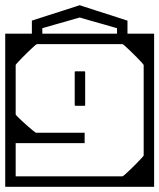

<svg xmlns="http://www.w3.org/2000/svg" viewBox="-40 -613 610 735"><path d="M550 -205H510V-364Q510 -365.5 502.2 -374Q494.5 -382.5 483 -394.2Q471.5 -406 459.5 -417.5Q447.5 -429 439 -436.5Q430.5 -444 429 -444Q429 -444 429 -444Q429 -444 429 -444Q429 -444 429 -444Q429 -444 411.8 -444Q394.5 -444 369 -444Q343.5 -444 318 -444Q292.5 -444 275.2 -444Q258 -444 258 -444Q258 -454 258 -464.2Q258 -474.5 258 -484Q258 -484 258 -484Q258 -484 258 -484Q258 -484 258 -484Q258 -484 258 -484Q258 -484 258 -484Q261.5 -484 284 -484Q306.5 -484 339.8 -484Q373 -484 409.2 -484Q445.5 -484 477.5 -484Q509.5 -484 529.8 -484Q550 -484 550 -484Q550 -484 550 -484Q550 -484 550 -484Q550 -484 550 -484Q550 -484 550 -484Q550 -484 550 -463.8Q550 -443.5 550 -411.8Q550 -380 550 -344.5Q550 -309 550 -277.2Q550 -245.5 550 -225.2Q550 -205 550 -205ZM-20 -205Q-20 -205 -20 -225.2Q-20 -245.5 -20 -277.2Q-20 -309 -20 -344.5Q-20 -380 -20 -411.8Q-20 -443.5 -20 -463.8Q-20 -484 -20 -484Q-20 -484 -20 -484Q-20 -484 -20 -484Q-20 -484 -20 -484Q-20 -484 -20 -484Q-20 -484 0.2 -484Q20.5 -484 52.5 -484Q84.5 -484 120.8 -484Q157 -484 190.2 -484Q223.5 -484 246 -484Q268.5 -484 272 -484Q272 -484 272 -484Q272 -484 272 -484Q272 -484 272 -484Q272 -484 272 -484Q272 -484 272 -484Q272 -474.5 272 -464.2Q272 -454 272 -444Q272 -444 254.8 -444Q237.5 -444 212 -444Q186.5 -444 161 -444Q135.5 -444 118.2 -444Q101 -444 101 -444Q101 -444 101 -444Q101 -444 101 -444Q101 -444 101 -444Q99.5 -444 91 -436.5Q82.5 -429 70.5 -417.5Q58.5 -406 47 -394.2Q35.5 -382.5 27.8 -374Q20 -365.5 20 -364V-205ZM246 -212Q246 -212 246 -230.8Q246 -249.5 246 -274Q246 -298.5 246 -317.2Q246 -336 246 -336Q246 -336 246 -336Q246 -336 246 -336Q246 -339 246.5 -339.5Q247 -340 250 -340Q255.5 -340 260.8 -340Q266 -340 271.2 -340Q276.5 -340 282 -340Q285 -340 285.5 -339.5Q286 -339 286 -336Q286 -336 286 -336Q286 -336 286 -336Q286 -336 286 -317.2Q286 -298.5 286 -274Q286 -249.5 286 -230.8Q286 -212 286 -212Q286 -212 286 -212Q286 -212 286 -212Q286 -212 286 -212Q286 -212 286 -212Q286 -212 286 -212Q286 -212 286 -212Q286 -212 286 -212Q286 -209 285.5 -208.5Q285 -208 282 -208Q274 -208 266.2 -208Q258.5 -208 250 -208Q247 -208 246.5 -208.5Q246 -209 246 -212Q246 -212 246 -212Q246 -212 246 -212Q246 -212 246 -212Q246 -212 246 -212Q246 -212 246 -212Q246 -212 246 -212Q246 -212 246 -212ZM550 -177Q550 -177 550 -156.8Q550 -136.5 550 -104.8Q550 -73 550 -37.5Q550 -2 550 29.8Q550 61.5 550 81.8Q550 102 550 102Q550 102 550 102Q550 102 550 102Q550 102 550 102Q550 102 550 102Q550 102 529.8 102Q509.5 102 477.5 102Q445.5 102 409.2 102Q373 102 339.8 102Q306.5 102 284 102Q261.5 102 258 102Q258 102 258 102Q258 102 258 102Q258 102 258 102Q258 102 258 102Q258 102 258 102Q258 92 258 81.8Q258 71.5 258 62Q258 62 275.2 62Q292.5 62 318 62Q343.5 62 369 62Q394.5 62 411.8 62Q429 62 429 62Q429 62 429 62Q429 62 429 62Q429 62 429 62Q430.5 62 439 54.5Q447.5 47 459.5 35.5Q471.5 24 483 12.2Q494.5 0.5 502.2 -8Q510 -16.5 510 -18V-177ZM550 -77H510Q510 -104.5 510 -121Q510 -137.5 510 -152.8Q510 -168 510 -192Q510 -192 510 -192Q510 -192 510 -192Q510 -192 510 -192Q510 -192 510 -192Q510 -217 510 -230Q510 -243 510 -251.8Q510 -260.5 510 -272.2Q510 -284 510 -307H550ZM98 -105Q98 -105 111.5 -105Q125 -105 146 -105Q167 -105 191 -105Q215 -105 236 -105Q257 -105 270.5 -105Q284 -105 284 -105Q284 -105 284 -99.8Q284 -94.5 284 -89.2Q284 -84 284 -84Q284 -84 284 -79.2Q284 -74.5 284 -69.8Q284 -65 284 -65Q271.5 -65 250.2 -65Q229 -65 202.8 -65Q176.5 -65 148.8 -65Q121 -65 94.8 -65Q68.5 -65 47 -65Q25.5 -65 12 -65Q12 -65 12 -65Q12 -65 12 -65Q12 -65 12 -65Q12 -72.5 12 -91.8Q12 -111 12 -135.5Q12 -160 12 -184Q12 -208 12 -225Q12 -242 12 -246H20Q20 -239 20 -228.5Q20 -218 20 -204.5Q20 -191 20 -175Q20 -173.5 27.5 -166Q35 -158.5 46 -148.2Q57 -138 68.5 -128Q80 -118 88.2 -111.5Q96.5 -105 98 -105ZM-20 -177H20Q20 -177 20 -159.8Q20 -142.5 20 -115.2Q20 -88 20 -57.5Q20 -27 20 0.2Q20 27.5 20 44.8Q20 62 20 62Q20 62 20 62Q20 62 20 62Q20 62 20 62Q20 62 20 62Q20 62 20 62Q20 62 20 62Q20 62 20 62Q20 62 20 62Q20 62 20 62Q20 62 20 62Q20 62 20 62Q20 62 20 62Q20 62 38.2 62Q56.5 62 85.2 62Q114 62 146 62Q178 62 206.8 62Q235.5 62 253.8 62Q272 62 272 62Q272 71.5 272 81.8Q272 92 272 102Q272 102 272 102Q272 102 272 102Q272 102 272 102Q272 102 272 102Q272 102 272 102Q272 102 251 102Q230 102 196.8 102Q163.5 102 126 102Q88.5 102 55.2 102Q22 102 1 102Q-20 102 -20 102Q-20 102 -20 102Q-20 102 -20 102Q-20 102 -20 102Q-20 102 -20 102Q-20 102 -20 81.8Q-20 61.5 -20 29.8Q-20 -2 -20 -37.5Q-20 -73 -20 -104.8Q-20 -136.5 -20 -156.8Q-20 -177 -20 -177ZM-20 -76V-306H20Q20 -283 20 -271.2Q20 -259.5 20 -250.8Q20 -242 20 -229Q20 -216 20 -191Q20 -191 20 -191Q20 -191 20 -191Q20 -191 20 -191Q20 -191 20 -191Q20 -167 20 -151.8Q20 -136.5 20 -120Q20 -103.5 20 -76ZM408 -466Q408 -466 408 -466Q408 -466 408 -466Q408 -466 408 -466Q408 -466 408 -466Q408 -466 408 -466Q408 -466 408 -475.8Q408 -485.5 408 -495.2Q408 -505 408 -505Q408 -505 393.5 -509.2Q379 -513.5 357.8 -519.5Q336.5 -525.5 315.2 -531.5Q294 -537.5 279.5 -541.8Q265 -546 265 -546Q265 -546 265 -546Q265 -546 265 -546Q265 -546 265 -546Q265 -546 265 -546Q265 -546 250.5 -541.8Q236 -537.5 214.8 -531.5Q193.5 -525.5 172.2 -519.5Q151 -513.5 136.5 -509.2Q122 -505 122 -505Q122 -505 122 -495.2Q122 -485.5 122 -475.8Q122 -466 122 -466Q122 -466 122 -466Q122 -466 122 -466Q122 -466 122 -466Q122 -466 122 -466Q122 -466 122 -466Q122 -466 112 -466Q102 -466 92 -466Q82 -466 82 -466Q82 -466 82 -466Q82 -466 82 -466Q82 -466 82 -466Q82 -466 82 -466Q82 -466 82 -466Q82 -466 82 -476.2Q82 -486.5 82 -500Q82 -513.5 82 -523.8Q82 -534 82 -534Q82 -534 100.5 -540Q119 -546 146.2 -554.8Q173.5 -563.5 200.8 -572.2Q228 -581 246.5 -587Q265 -593 265 -593Q265 -593 265 -593Q265 -593 265 -593Q265 -593 265 -593Q265 -593 265 -593Q265 -593 283.5 -587Q302 -581 329.2 -572.2Q356.5 -563.5 383.8 -554.8Q411 -546 429.5 -540Q448 -534 448 -534Q448 -534 448 -523.8Q448 -513.5 448 -500Q448 -486.5 448 -476.2Q448 -466 448 -466Q448 -466 448 -466Q448 -466 448 -466Q448 -466 448 -466Q448 -466 448 -466Q448 -466 448 -466Q448 -466 438 -466Q428 -466 418 -466Q408 -466 408 -466Z"/></svg>

Font: Honk
Style: Regular
Weight: 400
Designer: Noopur Datye & Yesha Goshar
Foundry: Ek Type
Version: Version 1.000